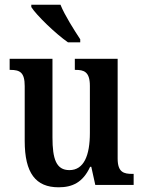

<svg xmlns="http://www.w3.org/2000/svg" viewBox="-20 -786 610 816"><path d="M269 -606H321V-619C296 -657 255 -721 237 -766H113V-756C135 -721 217 -642 269 -606ZM229 10C287 10 332 -10 363 -77H368L385 0H548V-47H542C507 -47 480 -53 480 -112V-536H298V-489H301C336 -489 362 -482 362 -421V-221C362 -126 337 -63 275 -63C219 -63 203 -110 203 -202V-536H21V-489H24C65 -489 85 -478 85 -420V-187C85 -50 132 10 229 10Z"/></svg>

Font: Noto Serif Bengali Condensed SemiBold
Style: Regular
Weight: 600
Width: 3
Designer: Juan Bruce, Universal Thirst, Indian Type Foundry and the Monotype Design Team.
Foundry: Monotype Imaging Inc.
Version: Version 2.003